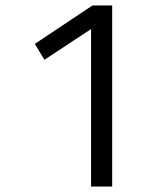

<svg xmlns="http://www.w3.org/2000/svg" viewBox="-20 -680 600 700"><path d="M389 -660V0H312V-574L142 -462L107 -520L317 -660Z"/></svg>

Font: Titillium Web[RUS by Daymarius]
Style: Regular
Weight: 400
Designer: Cyrillization by Daymarius
Foundry: Cyrillization by Daymarius
Version: Version 1.002 September 11, 2018